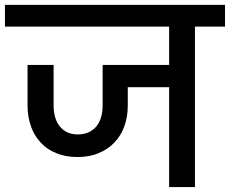

<svg xmlns="http://www.w3.org/2000/svg" viewBox="-44 -760 934 780"><path d="M870.1 -651.9H748V0H643.1V-405.8H475.1V-330.1Q475.1 -286.1 460.9 -246.1Q448.2 -210 420.9 -181.2Q394 -152.8 356.9 -138.2Q321.3 -122.1 271 -122.1Q219.7 -122.1 184.1 -138.2Q146.5 -152.8 121.1 -181.2Q95.2 -208.5 82 -246.1Q67.9 -286.1 67.9 -330.1V-496.1H173.8V-332Q173.8 -277.3 199.2 -246.1Q225.6 -213.9 272 -213.9Q319.3 -213.9 347.2 -246.1Q373 -277.8 373 -332V-496.1H643.1V-651.9H-23.9V-740.2H870.1Z"/></svg>

Font: PoppinsZ Medium
Style: Regular
Weight: 500
Designer: Ninad Kale (Devanagari), Jonny Pinhorn (Latin)
Foundry: Indian Type Foundry
Version: Version 3.002;FEAKit 1.0